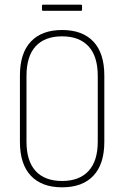

<svg xmlns="http://www.w3.org/2000/svg" viewBox="-20 -791 529 819"><path d="M245 8Q158 8 111.5 -41.5Q65 -91 65 -186V-469Q65 -564 111.5 -613.5Q158 -663 245 -663Q332 -663 378.5 -613.5Q425 -564 425 -469V-186Q425 -91 378.5 -41.5Q332 8 245 8ZM245 -19Q318 -19 357.5 -61.5Q397 -104 397 -187V-467Q397 -551 357.5 -593.5Q318 -636 245 -636Q171 -636 132 -593.5Q93 -551 93 -467V-187Q93 -104 132 -61.5Q171 -19 245 -19ZM163 -745Q159 -745 159 -749V-767Q159 -771 163 -771H326Q330 -771 330 -767V-749Q330 -745 326 -745Z"/></svg>

Font: Sofia Sans Cond ExtraLight
Style: Regular
Weight: 200
Width: 3
Designer: Botio Nikoltchev, Ani Petrova
Foundry: lettersoup
Version: Version 4.100; ttfautohint (v1.8.3)